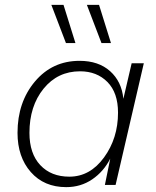

<svg xmlns="http://www.w3.org/2000/svg" viewBox="-20 -760 640 789"><path d="M241 -740 290 -583H251L191 -740ZM387 -740 436 -583H397L337 -740ZM252 9Q161 9 106.5 -53Q52 -115 52 -214Q52 -340 123.5 -425Q195 -510 307 -510Q385 -510 432.5 -467.5Q480 -425 487 -354L521 -500H571L455 0H411L433 -108Q406 -55 359 -23Q312 9 252 9ZM265 -34Q350 -34 407.5 -113Q465 -192 465 -297Q465 -379 421.5 -423Q378 -467 309 -467Q217 -467 159 -395.5Q101 -324 101 -214Q101 -129 145.5 -81.5Q190 -34 265 -34Z"/></svg>

Font: Elaine Sans Light
Style: Italic
Weight: 300
Italic angle: -13°
Designer: Wei Huang
Foundry: Wei Huang
Version: Version 2.001;December 24, 2019;FontCreator 12.0.0.2547 64-b